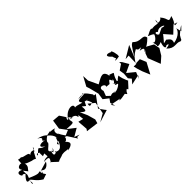

<svg xmlns="http://www.w3.org/2000/svg" viewBox="282 -2234 3746 3746"><g transform="rotate(-45 2155.5 -360.5)"><path d="M182 -256 234 -323C292 -447 117 -433 403 -343L209 -435C301 -340 499 -357 450 -303L530 -453C565 -424 535 -495 584 -529C543 -403 544 -543 430 -453C472 -524 307 -503 274 -551C182 -535 207 -621 194 -446C222 -488 35 -470 119 -360C-45 -443 22 -236 65 -290L110 -262C-14 -137 12 -103 86 -118C29 -9 111 36 68 -130C136 -93 143 -19 281 65L390 28C328 -75 359 32 373 -94C469 11 557 -136 560 -149L313 -75C438 -112 323 -16 349 -41L333 -104C307 -97 312 -59 99 -156C139 -270 117 -173 116 -340Z M593 -262 649 -283C663 -127 667 -242 523 -169C680 -181 674 -154 612 -64C584 -127 745 62 745 32C791 -5 911 6 917 -74C830 23 876 -41 988 -19C1132 10 1134 -105 1018 5C1185 -24 1188 -96 1054 -187C1112 -80 1243 -266 1083 -259L1218 -203C1083 -377 1100 -432 1114 -345C1052 -449 1138 -525 1181 -445C1136 -527 963 -479 1049 -515C848 -468 1017 -511 758 -584C917 -492 725 -507 841 -455C719 -486 628 -437 765 -367C589 -407 706 -503 531 -341C518 -431 638 -328 591 -352ZM1000 -262 975 -203C909 -278 1069 -254 1007 -237C963 -135 903 -94 814 -158C907 -186 698 -26 783 -234C780 -113 813 -200 835 -257L824 -193C653 -268 807 -294 854 -382C854 -361 812 -407 935 -487C911 -506 1054 -414 1040 -306C1015 -298 1056 -267 1032 -350Z M1513 -420 1478 -469C1524 -370 1581 -361 1473 -408C1697 -400 1574 -255 1649 -341L1662 -223L1557 -249L1573 -40L1545 0L1799 33L1822 -49L1776 -210L1708 -362C1817 -254 1833 -298 1807 -445C1789 -472 1789 -488 1757 -393C1819 -447 1850 -371 1883 -361C1957 -493 1879 -420 1996 -438C1975 -418 1926 -479 1944 -464C1930 -450 1982 -444 2018 -299C2027 -372 1901 -236 1933 -372L2055 -272L2012 -32L1849 62L2111 -20L2081 -58L2009 -159L2183 -395C2108 -369 2130 -469 2156 -397C2020 -589 2029 -586 1863 -563C2018 -544 2003 -631 2010 -552C1802 -550 1839 -524 1876 -460C1830 -460 1683 -539 1682 -456C1798 -582 1580 -610 1468 -451C1433 -504 1498 -427 1437 -416C1422 -503 1499 -421 1407 -552L1374 -601L1224 -614L1195 -422L1300 -280L1186 -231L1322 -21L1329 -55H1397L1290 -95L1450 -189L1292 -311C1526 -296 1473 -301 1450 -443C1445 -355 1482 -406 1469 -453Z M2357 -476 2250 -704 2260 -656 2254 -814 2150 -622 2174 -549 2222 -360 2202 -227 2309 -143 2257 -70 2288 38 2237 -35 2453 7C2385 21 2412 42 2582 6C2642 84 2591 21 2678 -36C2701 2 2668 22 2806 -126C2833 -109 2762 -193 2745 -339L2747 -335C2640 -272 2688 -260 2648 -280C2704 -486 2778 -410 2633 -471C2615 -429 2619 -476 2610 -500C2563 -625 2471 -549 2316 -464ZM2475 -100C2499 -120 2460 -207 2363 -158L2292 -225L2330 -327C2282 -478 2468 -410 2424 -347L2508 -339C2570 -420 2565 -417 2595 -344C2644 -412 2598 -231 2546 -313L2684 -165C2636 -305 2482 -253 2630 -231C2622 -190 2439 -107 2476 -178Z M2983 0 3039 -139 2888 -263 3057 -342 2984 -467 2944 -511 2945 -460 2833 -385 2849 -285 2840 -166 2889 -106 2815 -21 3022 -66ZM2916 -590C2863 -570 3065 -587 3015 -601C3039 -610 2991 -808 2968 -760C2869 -811 2813 -770 2925 -678C2925 -678 2949 -550 2994 -620Z M3378 -420C3494 -402 3450 -418 3379 -381C3379 -381 3537 -377 3430 -299C3440 -291 3501 -356 3425 -264L3392 -170L3493 89L3611 -16L3692 -149L3669 -271L3523 -352C3556 -349 3683 -465 3669 -466C3643 -582 3519 -473 3403 -602C3356 -580 3350 -578 3219 -366L3318 -609L3072 -461L3163 -468L3158 -248H3082L3101 -169L3135 -63L3201 93L3322 -134L3268 -265L3152 -260C3278 -491 3429 -437 3324 -494Z M4226 -79 4194 -199C4210 -156 4133 -40 3965 -17C3999 -105 3956 -124 3900 -170C3779 -145 3806 -116 3942 -299L3911 -319L4067 -141L4247 -312L4217 -278L4296 -254C4143 -226 4262 -261 4298 -426C4147 -361 4243 -429 4120 -562C4129 -521 3959 -461 4026 -595C4027 -437 3996 -559 3820 -506C3859 -487 3896 -581 3730 -485C3655 -463 3743 -469 3810 -411C3801 -355 3686 -232 3674 -342L3696 -216C3696 -239 3654 -156 3793 -213C3750 -95 3774 -42 3827 -90C3904 -77 3865 -55 3780 -47C3899 85 3989 -2 4076 51C4129 37 4082 66 4164 -60C4096 24 4221 -123 4311 -163ZM4088 -318 4002 -398 3876 -338 3899 -330C3809 -353 3835 -462 3896 -390C3981 -484 4162 -346 4002 -395Z"/></g></svg>

Font: Asimov Silicon
Style: Regular
Weight: 400
Designer: Google
Version: Version 2.000980; 2014